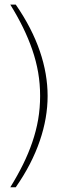

<svg xmlns="http://www.w3.org/2000/svg" viewBox="-20 -722 298 827"><path d="M185.1 -308.6Q185.1 -355.5 176.8 -403.8Q168.5 -452.1 151.6 -501.5Q134.8 -550.8 108.9 -601.1Q83 -651.4 47.9 -702.1H24.4Q55.2 -652.3 78.9 -604Q102.5 -555.7 119.1 -507.6Q135.7 -459.5 144.3 -410.2Q152.8 -360.8 152.8 -308.6Q152.8 -256.3 144.3 -207Q135.7 -157.7 119.1 -109.4Q102.5 -61 78.9 -13.2Q55.2 34.7 24.4 84.5H47.9Q83 34.2 108.9 -16.1Q134.8 -66.4 151.6 -116Q168.5 -165.5 176.8 -213.6Q185.1 -261.7 185.1 -308.6Z"/></svg>

Font: SaysetthaMai Thin
Style: Regular
Weight: 100
Designer: John M. Durdin
Foundry: Lao Script for Windows
Version: Version 1.101